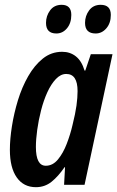

<svg xmlns="http://www.w3.org/2000/svg" viewBox="-20 -767 487 797"><path d="M129 10Q78 10 49.5 -30.5Q21 -71 21 -145Q21 -189 29.5 -243Q38 -297 54.5 -351Q71 -405 97 -450.5Q123 -496 158 -524Q193 -552 238 -552Q271 -552 295 -533Q319 -514 331 -474H334L357 -542H447L331 0H246L250 -73H248Q222 -35 194 -12.5Q166 10 129 10ZM170 -79Q199 -79 220.5 -105Q242 -131 257 -170Q272 -209 281 -248Q293 -296 297.5 -329Q302 -362 302 -389Q302 -460 255 -460Q232 -460 212 -439Q192 -418 176.5 -384Q161 -350 150.5 -309Q140 -268 134.5 -228Q129 -188 129 -157Q129 -79 170 -79ZM377 -628Q333 -628 333 -672Q333 -701 350 -724Q367 -747 398 -747Q440 -747 440 -705Q440 -671 421.5 -649.5Q403 -628 377 -628ZM214 -628Q171 -628 171 -672Q171 -701 188 -724Q205 -747 236 -747Q276 -747 276 -705Q276 -671 258 -649.5Q240 -628 214 -628Z"/></svg>

Font: Noto Sans ExtraCondensed SemiBold
Style: Italic
Weight: 600
Width: 2
Italic angle: -12°
Designer: Monotype Design Team
Foundry: Monotype Imaging Inc.
Version: Version 2.013; ttfautohint (v1.8.4.7-5d5b)